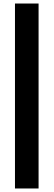

<svg xmlns="http://www.w3.org/2000/svg" viewBox="-20 -866 304 1090"><path d="M65 -846H199V204H65Z"/></svg>

Font: Chakra Petch
Style: Bold
Weight: 700
Designer: Katatrad Aksorn Co.,Ltd.
Foundry: Cadson Demak Co.,Ltd.
Version: Version 1.000; ttfautohint (v1.6)